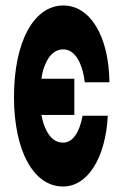

<svg xmlns="http://www.w3.org/2000/svg" viewBox="-20 -660 440 700"><path d="M210 20C299 20 365 -83 373 -238H281C270 -177 245 -140 210 -140C184 -140 164 -155 149 -185C141 -200 135 -219 131 -241H251V-373H131C134 -396 140 -417 149 -434C164 -465 185 -480 211 -480C251 -480 280 -435 289 -360H379C377 -528 309 -640 211 -640C103 -640 31 -507 31 -307C31 -112 101 20 210 20Z"/></svg>

Font: Yard Headline
Style: Regular
Weight: 400
Monospace: yes
Designer: Roman Shamin
Foundry: Evil Martians
Version: Version 1.000